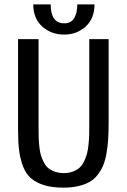

<svg xmlns="http://www.w3.org/2000/svg" viewBox="-20 -840 582 882"><path d="M414.1 -819.8Q414.1 -754.9 373.5 -718Q333 -681.2 274.9 -681.2Q215.3 -681.2 174.1 -718Q132.8 -754.9 132.8 -819.8H212.9Q212.9 -732.9 274.9 -732.9Q306.2 -732.9 320.6 -756.6Q335 -780.3 335 -819.8ZM479 -273.9Q479 -231.4 476.8 -199Q474.6 -166.5 469 -134.5Q463.4 -102.5 453.6 -79.6Q443.8 -56.6 428.2 -36.4Q412.6 -16.1 390.6 -3.9Q368.7 8.3 338.9 15.1Q309.1 22 271 22Q219.7 22 183.1 10.7Q146.5 -0.5 123 -20.5Q99.6 -40.5 86.4 -74.2Q73.2 -107.9 68.1 -147Q63 -186 63 -241.2V-660.2H157.2V-252Q157.2 -225.6 157.7 -208.5Q158.2 -191.4 160.6 -167.5Q163.1 -143.6 167.5 -128.2Q171.9 -112.8 180.7 -95.5Q189.5 -78.1 201.4 -68.1Q213.4 -58.1 231.9 -51.5Q250.5 -44.9 273.9 -44.9Q297.4 -44.9 315.9 -52.2Q334.5 -59.6 346.4 -70.6Q358.4 -81.5 366.9 -100.1Q375.5 -118.7 379.9 -135.3Q384.3 -151.9 386.7 -177Q389.2 -202.1 389.6 -219.5Q390.1 -236.8 390.1 -263.2V-660.2H479Z"/></svg>

Font: Sansita Light
Style: Regular
Weight: 300
Designer: Pablo Cosgaya
Foundry: Omnibus-Type
Version: Version 1.006;hotconv 1.0.109;makeotfexe 2.5.65596